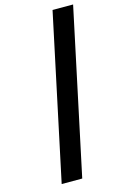

<svg xmlns="http://www.w3.org/2000/svg" viewBox="-139 -801 669 1053"><g transform="rotate(-15 195.5 -274.5)"><path d="M190.9 192.9H74.2L272.9 -742.2H389.6Z"/></g></svg>

Font: Cadman
Style: Bold Italic
Weight: 700
Italic angle: -12°
Designer: Paul James MIller
Foundry: High-Logic / Made with FontCreator
Version: Version 2.114;March 28, 2021;FontCreator 13.0.0.2683 64-bit